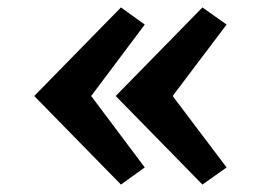

<svg xmlns="http://www.w3.org/2000/svg" viewBox="-20 -508 701 516"><path d="M524 -12 291 -250 524 -488 589 -442 444 -250 589 -58ZM305 -12 72 -250 305 -488 369 -442 225 -250 369 -58Z"/></svg>

Font: Epunda Sans ExtraBold
Style: Regular
Weight: 800
Designer: Simon Atzbach
Foundry: typofactur
Version: Version 2.204; ttfautohint (v1.8.4.7-5d5b)